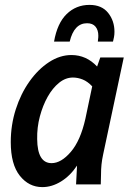

<svg xmlns="http://www.w3.org/2000/svg" viewBox="-20 -754 548 785"><path d="M24 -173Q24 -243 44.5 -307Q65 -371 100.5 -421Q136 -471 180.5 -500Q225 -529 272 -529Q333 -529 377 -482L390 -519H486L402 -124Q397 -101 395 -81.5Q393 -62 393 -39L392 0H291L295 -77Q267 -35 229.5 -12Q192 11 153 11Q98 11 61 -35.5Q24 -82 24 -173ZM132 -185Q133 -87 191 -87Q230 -87 269.5 -133Q309 -179 329 -268L357 -401Q338 -421 318 -429Q298 -437 278 -437Q248 -437 221.5 -415.5Q195 -394 175 -358.5Q155 -323 143 -278Q131 -233 132 -185ZM448 -624Q448 -612 446 -602Q444 -592 442 -584H380Q380 -589 381 -594Q382 -599 382 -608Q382 -631 370.5 -645Q359 -659 336 -659Q283 -659 265 -584H201Q214 -659 252.5 -696.5Q291 -734 346 -734Q396 -734 422 -701.5Q448 -669 448 -624Z"/></svg>

Font: Radio Canada Condensed Medium
Style: Italic
Weight: 500
Width: 3
Italic angle: -12°
Designer: Charles Daoud, Etienne Aubert Bonn, Alexandre Saumier Demers, Jacques Le Bailly
Foundry: Radio-Canada
Version: Version 2.104; ttfautohint (v1.8.4.7-5d5b);gftools[0.9.28.de